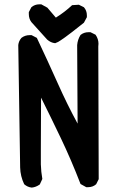

<svg xmlns="http://www.w3.org/2000/svg" viewBox="-20 -852 540 888"><path d="M117.2 -689.5Q120.1 -689.5 126 -689.5L150.4 -676.8Q202.1 -567.4 246.6 -467.8Q291 -368.2 338.9 -280.3L336.9 -642.6Q336.9 -642.6 336.9 -643.6Q338.9 -668.9 352.5 -690.4Q368.2 -703.1 389.6 -703.1Q392.6 -703.1 398.4 -703.1L421.9 -691.4Q435.5 -671.9 435.5 -649.4Q435.5 -643.6 434.6 -637.7L436.5 -23.4L424.8 0Q409.2 13.7 387.7 13.7Q384.8 13.7 378.9 13.7L352.5 -1Q308.6 -114.3 261.7 -212.4Q214.8 -310.5 169.9 -400.4Q168.9 -221.7 168.9 -162.1Q168.9 -102.5 168.9 -91.8Q169.9 -57.6 175.8 -24.4L164.1 1Q146.5 13.7 127 15.6Q107.4 13.7 91.8 0Q74.2 -37.1 73.2 -77.1L64.5 -643.6Q66.4 -662.1 79.1 -676.8Q95.7 -689.5 117.2 -689.5ZM113.3 -787.1Q113.3 -790 113.3 -795.9L125 -818.4Q140.6 -832 162.1 -832Q165 -832 170.9 -832L199.2 -816.4L238.3 -770.5Q279.3 -795.9 313.5 -828.1L344.7 -830.1L368.2 -818.4Q381.8 -802.7 381.8 -781.2Q381.8 -778.3 381.8 -772.5L368.2 -747.1Q304.7 -696.3 281.2 -679.7Q257.8 -663.1 249 -658.2L235.4 -652.3H234.4Q214.8 -654.3 198.2 -668.9L125 -750Q113.3 -765.6 113.3 -787.1Z"/></svg>

Font: JasonHandwriting2
Style: SemiBold
Weight: 600
Version: Version 1.04.7